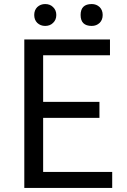

<svg xmlns="http://www.w3.org/2000/svg" viewBox="-20 -928 628 948"><path d="M100 -733H523V-655H193V-425H471V-346H193V-79H534V0H100ZM164 -815Q149 -830 149 -854Q149 -878 164 -893Q180 -908 203 -908Q227 -908 242 -893Q258 -878 258 -854Q258 -830 242 -815Q227 -800 203 -800Q180 -800 164 -815ZM378 -854Q378 -908 433 -908Q456 -908 472 -893Q487 -878 487 -854Q487 -830 472 -815Q456 -800 433 -800Q378 -800 378 -854Z"/></svg>

Font: 思源黑体R
Style: Regular
Weight: 400
Designer: Ryoko NISHIZUKA  (kana & ideographs); Paul D. Hunt (Latin, Greek & Cyrillic); Wenlong ZHANG  (bopomofo); Sandoll Communi
Foundry: Adobe Systems Incorporated
Version: Version 1.00 June 24, 2014, initial release